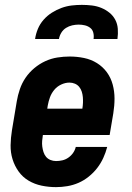

<svg xmlns="http://www.w3.org/2000/svg" viewBox="-20 -760 540 788"><path d="M210 8Q180 8 151 2Q122 -4 97.5 -18.5Q73 -33 56.5 -56Q40 -79 31.5 -106.5Q23 -134 23.5 -164Q24 -194 29 -225L49 -345Q53 -369 61.5 -394Q70 -419 85 -441Q100 -463 121 -480.5Q142 -498 166 -509Q190 -520 215.5 -524Q241 -528 266 -528Q266 -528 266 -528Q266 -528 266 -528Q296 -528 325 -522Q354 -516 378 -501Q402 -486 418.5 -463.5Q435 -441 442.5 -413Q450 -385 450 -355.5Q450 -326 445 -295L430 -206H156Q154 -194 153 -182Q152 -170 153.5 -158.5Q155 -147 158.5 -136Q162 -125 169 -116.5Q176 -108 187 -103.5Q198 -99 210 -99Q223 -99 236 -102Q249 -105 260.5 -113Q272 -121 280 -132.5Q288 -144 291 -157H420Q414 -134 404 -112Q394 -90 379 -70.5Q364 -51 344 -35Q324 -19 302 -9.5Q280 0 256.5 4Q233 8 210 8ZM174 -314H318Q320 -326 320.5 -338Q321 -350 320 -361.5Q319 -373 315.5 -384Q312 -395 305 -403.5Q298 -412 287.5 -416.5Q277 -421 265 -421Q248 -421 231 -413Q214 -405 202.5 -391Q191 -377 185 -360.5Q179 -344 176 -327ZM124 -600Q127 -621 135.5 -641.5Q144 -662 159 -679Q174 -696 193 -708Q212 -720 232.5 -727.5Q253 -735 274 -737.5Q295 -740 316 -740Q337 -740 357.5 -737.5Q378 -735 396 -727.5Q414 -720 429 -708Q444 -696 453 -679Q462 -662 463.5 -641.5Q465 -621 462 -600H364Q366 -613 363 -625.5Q360 -638 350.5 -645.5Q341 -653 328.5 -656Q316 -659 303 -659Q290 -659 276.5 -656Q263 -653 251 -645.5Q239 -638 231.5 -625.5Q224 -613 222 -600Z"/></svg>

Font: Iosevka SS04 Heavy Oblique
Style: Regular
Weight: 900
Italic angle: -9°
Monospace: yes
Designer: Belleve Invis
Foundry: Belleve Invis
Version: Version 19.0.0; ttfautohint (v1.8.4)